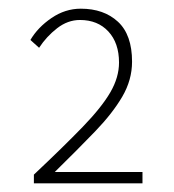

<svg xmlns="http://www.w3.org/2000/svg" viewBox="-20 -832 400 442"><path d="M58 -410V-430Q127 -495 170.5 -540Q214 -585 234 -619.5Q254 -654 254 -688Q254 -733 229.5 -759.5Q205 -786 164 -786Q136 -786 111.5 -767Q87 -748 70 -722L50 -740Q67 -769 98.5 -790.5Q130 -812 166 -812Q219 -812 251.5 -782Q284 -752 284 -690Q284 -648 261.5 -609.5Q239 -571 199 -529.5Q159 -488 106 -436H308V-410Z"/></svg>

Font: Source Sans 3 ExtraLight ExtraLight
Style: Regular
Weight: 250
Version: Version 3.052;hotconv 1.1.0;makeotfexe 2.6.0